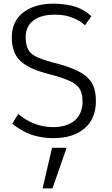

<svg xmlns="http://www.w3.org/2000/svg" viewBox="-20 -743 612 1047"><path d="M266.1 284.2 343.3 63H263.7L212.4 284.2ZM502.9 -190.4C502.9 -296.9 461.4 -348.6 301.3 -393.6L272.9 -400.9L244.1 -409.2C194.8 -423.3 161.6 -439 145 -457C128.4 -475.1 120.1 -502.9 120.1 -541.5C120.1 -619.6 180.2 -663.1 277.8 -663.1C317.4 -663.1 351.1 -657.2 378.9 -645C406.7 -633.3 428.2 -620.1 443.4 -605L478 -654.8C471.2 -661.1 465.3 -666 460.4 -669.9C456.1 -673.8 447.3 -679.7 434.1 -687C421.4 -694.3 408.2 -700.7 395 -705.1C368.2 -714.4 321.8 -723.1 272.5 -723.1C203.1 -723.1 147.9 -707 106.4 -674.8C64.9 -642.6 44.4 -597.7 44.4 -539.6C44.4 -482.9 59.1 -441.9 90.8 -411.1C123.5 -381.3 163.6 -362.3 226.1 -344.7C226.6 -344.2 231.9 -342.8 241.7 -340.3L269 -333L284.2 -329.1C403.8 -292.5 428.2 -267.1 430.2 -189C430.2 -102.5 372.1 -49.8 270 -49.8C200.2 -49.8 136.7 -73.7 79.6 -121.1L46.9 -69.3C63 -55.2 81.1 -42 118.2 -22.5C155.8 -2.9 211.9 10.3 272 10.3C342.8 10.3 398.9 -7.3 440.4 -42.5C481.9 -77.6 502.9 -127 502.9 -190.4Z"/></svg>

Font: Ride Light
Style: Regular
Weight: 300
Version: Version 3.000